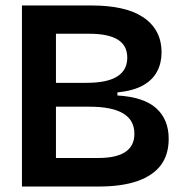

<svg xmlns="http://www.w3.org/2000/svg" viewBox="-20 -680 670 700"><path d="M60 0V-660H315Q375 -660 422 -649.5Q469 -639 501.5 -617.5Q534 -596 551.5 -564Q569 -532 569 -488Q569 -450 552.5 -419Q536 -388 501 -368.5Q466 -349 408 -343V-332Q505 -326 550 -285Q595 -244 595 -174Q595 -116 566.5 -78Q538 -40 481.5 -20Q425 0 340 0ZM184 -104H338Q404 -104 437 -126Q470 -148 470 -192Q470 -242 429 -266.5Q388 -291 306 -291H184ZM184 -378H296Q370 -378 407 -401Q444 -424 444 -470Q444 -514 409.5 -535.5Q375 -557 305 -557H184Z"/></svg>

Font: Bricolage Grotesque 60pt SemiBold
Style: Regular
Weight: 600
Version: Version 1.001;gftools[0.9.33.dev8+g029e19f]